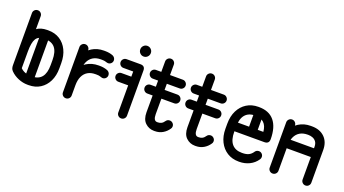

<svg xmlns="http://www.w3.org/2000/svg" viewBox="-55 -1211 3098 1731"><g transform="rotate(20 1494.0 -345.0)"><path d="M456 -233.8Q456 -162.5 429.9 -109.1Q403.8 -55.8 356.9 -25.9Q310 4 246.8 4H235Q191.5 4 147.2 -14.1Q103 -32.2 72 -63.8Q60.5 -75.5 56.8 -88.4Q53 -101.2 53 -117.2V-279.5Q53 -351.5 73 -405.8Q93 -460 133.2 -490.4Q173.5 -520.8 235 -520.8H246.8Q310 -520.8 356.9 -490.9Q403.8 -461 429.9 -407.4Q456 -353.8 456 -281.8ZM372.2 -233.8V-281.8Q372.2 -360.5 340.9 -398.8Q309.5 -437 246.8 -437H235Q180.8 -437 158.9 -400.8Q137 -364.5 137 -279.5V-118.5Q155.2 -100 181.1 -89.9Q207 -79.8 235 -79.8H246.8Q309.5 -79.8 340.9 -117.9Q372.2 -156 372.2 -233.8ZM137 -279.5Q137 -262 124.8 -249.8Q112.5 -237.5 95 -237.5Q77.5 -237.5 65.2 -249.8Q53 -262 53 -279.5V-617.2Q53 -634.5 65.2 -646.8Q77.5 -659 95 -659Q112.5 -659 124.8 -646.8Q137 -634.5 137 -617.2ZM274.5 -45.5Q274.5 -28.8 262.2 -16.5Q250 -4.2 232.5 -4.2Q215 -4.2 202.8 -16.5Q190.5 -28.8 190.5 -45.5V-465Q190.5 -482.5 202.8 -494.8Q215 -507 232.5 -507Q250 -507 262.2 -494.8Q274.5 -482.5 274.5 -465Z M644 -41.2Q644 -23.8 631.8 -11.5Q619.5 0.8 602 0.8Q584.5 0.8 572.2 -11.5Q560 -23.8 560 -41.2V-475.8Q560 -492.2 572.2 -504.9Q584.5 -517.5 602 -517.5Q619.5 -517.5 631.8 -504.9Q644 -492.2 644 -475.8ZM644 -281.8Q644 -264.2 631.8 -252Q619.5 -239.8 602 -239.8Q584.5 -239.8 572.2 -252Q560 -264.2 560 -281.8Q560 -350.8 588.2 -404.9Q616.5 -459 666 -489.9Q715.5 -520.8 779.5 -520.8H791.2Q812 -520.8 831.2 -517.4Q850.5 -514 867.2 -507.2Q878.2 -502.2 885.8 -491.6Q893.2 -481 893.2 -468.5Q893.2 -450.5 880.6 -438.4Q868 -426.2 850.5 -426.8Q839.5 -428 826.8 -432.5Q814 -437 791.2 -437H779.5Q736.8 -437 706.4 -418.8Q676 -400.5 660 -365.9Q644 -331.2 644 -281.8ZM644 -140.2Q644 -122.8 631.8 -110.6Q619.5 -98.5 602 -98.5Q584.5 -98.5 572.2 -110.6Q560 -122.8 560 -140.2Q560 -208.5 588.2 -262.6Q616.5 -316.8 666 -347.8Q715.5 -378.8 779.5 -378.8H791.2Q832.2 -378.8 867.2 -365Q878.2 -360.2 885.8 -349.6Q893.2 -339 893.2 -325.5Q893.2 -307.8 880.6 -295.5Q868 -283.2 850.5 -283.8Q839.5 -285.2 826.8 -290.1Q814 -295 791.2 -295H779.5Q736.8 -295 706.4 -276.8Q676 -258.5 660 -223.8Q644 -189 644 -140.2Z M997 -434Q979.5 -434 967.2 -446.2Q955 -458.5 955 -476Q955 -492.8 967.2 -505.4Q979.5 -518 997 -518H1130.8Q1175 -518 1175 -473.8V-41.2Q1175 -23.8 1162.8 -11.5Q1150.5 0.8 1133 0.8Q1115.5 0.8 1103.4 -11.5Q1091.2 -23.8 1091.2 -41.2V-434ZM997 -301.2Q979.5 -301.2 967.2 -313.5Q955 -325.8 955 -342.5Q955 -360 967.2 -372.2Q979.5 -384.5 997 -384.5H1133Q1150.5 -384.5 1162.8 -372.2Q1175 -360 1175 -342.5Q1175 -325.8 1162.8 -313.5Q1150.5 -301.2 1133 -301.2ZM1082.8 -645Q1082.8 -665.2 1097.6 -680.1Q1112.5 -695 1133 -695Q1154 -695 1168.9 -680.1Q1183.8 -665.2 1183.8 -645V-643.5Q1183.8 -622.5 1168.9 -607.6Q1154 -592.8 1133 -592.8Q1112.5 -592.8 1097.6 -607.6Q1082.8 -622.5 1082.8 -643.5Z M1517.8 -113.8Q1530.5 -132 1552.8 -132Q1569.5 -132 1582.1 -119.8Q1594.8 -107.5 1594.8 -90.2Q1594.8 -75.8 1587 -66.5Q1565.5 -34 1532.2 -14.6Q1499 4.8 1457.2 4.8H1449.5Q1400 4.8 1364.8 -28.8Q1329.5 -62.2 1329.5 -129.5L1330.5 -617.2Q1330.5 -634.5 1342.8 -646.8Q1355 -659 1372.5 -659Q1390 -659 1402.1 -646.8Q1414.2 -634.5 1414.2 -617.2L1413.5 -142.2Q1413.5 -79 1449.5 -79H1457.2Q1474 -79 1489.5 -86.8Q1505 -94.5 1517.8 -113.8ZM1278.8 -433.8Q1261.5 -433.8 1249.2 -446Q1237 -458.2 1237 -475.8Q1237 -492.2 1249.2 -504.9Q1261.5 -517.5 1278.8 -517.5H1537Q1554.5 -517.5 1566.8 -504.9Q1579 -492.2 1579 -475.8Q1579 -458.2 1566.8 -446Q1554.5 -433.8 1537 -433.8ZM1278.8 -290.8Q1261.5 -290.8 1249.2 -303Q1237 -315.2 1237 -332.8Q1237 -350.2 1249.2 -362.5Q1261.5 -374.8 1278.8 -374.8H1537Q1554.5 -374.8 1566.8 -362.5Q1579 -350.2 1579 -332.8Q1579 -315.2 1566.8 -303Q1554.5 -290.8 1537 -290.8Z M1910.8 -113.8Q1923.5 -132 1945.8 -132Q1962.5 -132 1975.1 -119.8Q1987.8 -107.5 1987.8 -90.2Q1987.8 -75.8 1980 -66.5Q1958.5 -34 1925.2 -14.6Q1892 4.8 1850.2 4.8H1842.5Q1793 4.8 1757.8 -28.8Q1722.5 -62.2 1722.5 -129.5L1723.5 -617.2Q1723.5 -634.5 1735.8 -646.8Q1748 -659 1765.5 -659Q1783 -659 1795.1 -646.8Q1807.2 -634.5 1807.2 -617.2L1806.5 -142.2Q1806.5 -79 1842.5 -79H1850.2Q1867 -79 1882.5 -86.8Q1898 -94.5 1910.8 -113.8ZM1671.8 -433.8Q1654.5 -433.8 1642.2 -446Q1630 -458.2 1630 -475.8Q1630 -492.2 1642.2 -504.9Q1654.5 -517.5 1671.8 -517.5H1930Q1947.5 -517.5 1959.8 -504.9Q1972 -492.2 1972 -475.8Q1972 -458.2 1959.8 -446Q1947.5 -433.8 1930 -433.8ZM1671.8 -290.8Q1654.5 -290.8 1642.2 -303Q1630 -315.2 1630 -332.8Q1630 -350.2 1642.2 -362.5Q1654.5 -374.8 1671.8 -374.8H1930Q1947.5 -374.8 1959.8 -362.5Q1972 -350.2 1972 -332.8Q1972 -315.2 1959.8 -303Q1947.5 -290.8 1930 -290.8Z M2091 -239.8Q2073.5 -239.8 2061.5 -252Q2049.5 -264.2 2049.5 -281.8Q2049.5 -299.2 2061.5 -311.5Q2073.5 -323.8 2091 -323.8H2379.8Q2375 -381 2344.9 -409Q2314.8 -437 2267.2 -437H2261.5Q2199 -437 2166 -398.8Q2133 -360.5 2133 -281.8V-234.5Q2133 -156.8 2166 -118.2Q2199 -79.8 2261.5 -79.8H2267.2Q2302.5 -79.8 2326.5 -91.2Q2350.5 -102.8 2368 -129.8Q2380.8 -147.2 2402.2 -147.2Q2420 -147.2 2432.1 -135Q2444.2 -122.8 2444.2 -105.2Q2444.2 -91.8 2436.5 -81Q2408.8 -40 2364.4 -18Q2320 4 2267.2 4H2261.5Q2198.2 4 2150.5 -25.9Q2102.8 -55.8 2075.9 -109.5Q2049 -163.2 2049 -234.5V-281.8Q2049 -353.8 2075.9 -407.4Q2102.8 -461 2150.5 -490.9Q2198.2 -520.8 2261.5 -520.8H2267.2Q2363.8 -520.8 2414.1 -460.5Q2464.5 -400.2 2465 -284.2Q2465 -239.8 2420 -239.8ZM2326.2 -315.8Q2326.2 -299 2313.9 -286.9Q2301.5 -274.8 2285 -274.8Q2267.5 -274.8 2255.2 -286.9Q2243 -299 2243 -315.8V-460Q2243 -477.2 2255.2 -489.6Q2267.5 -502 2285 -502Q2301.5 -502 2313.9 -489.6Q2326.2 -477.2 2326.2 -460Z M2628 -41.2Q2628 -23.8 2615.8 -11.5Q2603.5 0.8 2586 0.8Q2568.5 0.8 2556.2 -11.5Q2544 -23.8 2544 -41.2V-475.8Q2544 -492.2 2556.2 -504.9Q2568.5 -517.5 2586 -517.5Q2603.5 -517.5 2615.8 -504.9Q2628 -492.2 2628 -475.8ZM2628 -281.8Q2628 -264.2 2615.8 -252Q2603.5 -239.8 2586 -239.8Q2568.5 -239.8 2556.2 -252Q2544 -264.2 2544 -281.8Q2544 -350.8 2572.2 -404.9Q2600.5 -459 2650 -489.9Q2699.5 -520.8 2763.5 -520.8H2775.2Q2852 -520.8 2897.6 -476.1Q2943.2 -431.5 2943.2 -354.2V-41.2Q2943.2 -23.8 2931.1 -11.5Q2919 0.8 2901.5 0.8Q2884 0.8 2871.8 -11.5Q2859.5 -23.8 2859.5 -41.2V-354.2Q2859.5 -385 2846.5 -403.1Q2833.5 -421.2 2813.2 -429.1Q2793 -437 2772.2 -437H2763.5Q2720.8 -437 2690.4 -418.8Q2660 -400.5 2644 -365.9Q2628 -331.2 2628 -281.8ZM2901.5 -341Q2919 -341 2931.1 -328.4Q2943.2 -315.8 2943.2 -299Q2943.2 -281.5 2931.1 -269.2Q2919 -257 2901.5 -257H2590Q2572.5 -257 2560.2 -269.2Q2548 -281.5 2548 -299Q2548 -315.8 2560.2 -328.4Q2572.5 -341 2590 -341Z"/></g></svg>

Font: Libertine-Super Thin
Style: Regular
Weight: 100
Designer: Bastien Sozeau
Foundry: NBR — Bastien Sozeau
Version: Version 2.003;gftools[0.9.33]